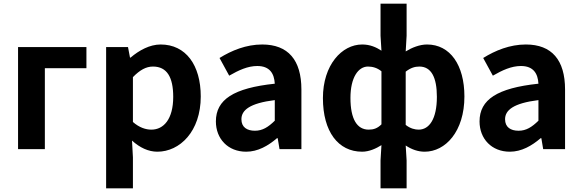

<svg xmlns="http://www.w3.org/2000/svg" viewBox="-20 -818 3190 1053"><path d="M79 0H226V-444H454V-560H79Z M562 215H709V45L704 -47C747 -8 794 14 843 14C966 14 1081 -97 1081 -289C1081 -461 999 -574 861 -574C801 -574 743 -542 696 -502H693L682 -560H562ZM810 -107C780 -107 744 -118 709 -149V-395C747 -434 781 -453 819 -453C896 -453 930 -394 930 -287C930 -165 878 -107 810 -107Z M1330 14C1394 14 1450 -18 1499 -60H1503L1513 0H1633V-327C1633 -489 1560 -574 1418 -574C1330 -574 1250 -541 1184 -500L1237 -403C1289 -433 1339 -456 1391 -456C1460 -456 1484 -414 1487 -359C1261 -335 1164 -272 1164 -152C1164 -57 1230 14 1330 14ZM1378 -101C1335 -101 1304 -120 1304 -164C1304 -214 1350 -252 1487 -269V-156C1451 -121 1420 -101 1378 -101Z M2067 215H2210V62L2205 -20C2238 2 2273 14 2309 14C2423 14 2527 -97 2527 -289C2527 -461 2449 -574 2322 -574C2282 -574 2239 -557 2205 -536L2210 -622V-798H2067V-622L2072 -540C2043 -559 2010 -574 1966 -574C1855 -574 1751 -462 1751 -280C1751 -96 1835 14 1966 14C2004 14 2042 -3 2072 -22L2067 62ZM2002 -107C1938 -107 1902 -165 1902 -281C1902 -393 1945 -453 1998 -453C2023 -453 2049 -446 2072 -427V-136C2050 -114 2029 -107 2002 -107ZM2276 -107C2256 -107 2230 -113 2205 -133V-425C2232 -446 2255 -453 2280 -453C2345 -453 2376 -394 2376 -287C2376 -165 2334 -107 2276 -107Z M2776 14C2840 14 2896 -18 2945 -60H2949L2959 0H3079V-327C3079 -489 3006 -574 2864 -574C2776 -574 2696 -541 2630 -500L2683 -403C2735 -433 2785 -456 2837 -456C2906 -456 2930 -414 2933 -359C2707 -335 2610 -272 2610 -152C2610 -57 2676 14 2776 14ZM2824 -101C2781 -101 2750 -120 2750 -164C2750 -214 2796 -252 2933 -269V-156C2897 -121 2866 -101 2824 -101Z"/></svg>

Font: Source Han Sans CN
Style: Bold
Weight: 700
Designer: Ryoko NISHIZUKA 西塚涼子 (kana, bopomofo & ideographs); Paul D. Hunt (Latin, Greek & Cyrillic); Sandoll Communications 산돌커뮤니
Foundry: Adobe
Version: Version 2.001;hotconv 1.0.107;makeotfexe 2.5.65593